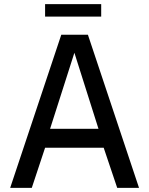

<svg xmlns="http://www.w3.org/2000/svg" viewBox="-20 -904 718 924"><path d="M275 -737H403L649 0H544L479 -193H197L133 0H29ZM454 -284 338 -650 221 -284ZM197 -884H467V-824H197Z"/></svg>

Font: Exo Medium
Style: Regular
Weight: 500
Designer: Natanael Gama
Foundry: Natanael Gama
Version: Version 1.500; ttfautohint (v1.6)